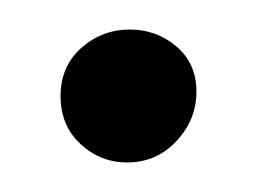

<svg xmlns="http://www.w3.org/2000/svg" viewBox="-20 -126 172 130"><path d="M68 -106Q86 -106 99.5 -94.5Q113 -83 113 -64Q113 -45 99.5 -30.5Q86 -16 66 -16Q48 -16 34.5 -28.5Q21 -41 21 -61Q21 -81 35 -93.5Q49 -106 68 -106Z"/></svg>

Font: Because We Mentor
Style: Regular
Weight: 400
Designer: Liz Wetzel, Aaron Williamson, Russ McMullin
Foundry: Red Hat
Version: Version 1.000